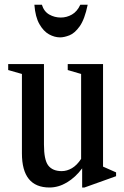

<svg xmlns="http://www.w3.org/2000/svg" viewBox="-20 -802 537 832"><path d="M194.5 10.5Q75 10.5 75 -137.5V-481.5L15.5 -498.5V-524.5H170.5V-175.5Q170.5 -109 189.2 -84.8Q208 -60.5 247.5 -60.5Q270 -60.5 291.8 -73.2Q313.5 -86 331.5 -113.5V-481.5L273.5 -498.5V-524.5H426.5V-80L483 -55V-38.5L346 10.5H336V-72.5Q307 -33.5 270.2 -11.5Q233.5 10.5 194.5 10.5ZM240.5 -640Q216.5 -640 192.5 -653.2Q168.5 -666.5 150.8 -697.5Q133 -728.5 129 -781.5H161.5Q170.5 -752 193.5 -739Q216.5 -726 243.5 -726Q269 -726 291.8 -739Q314.5 -752 328 -781.5H360Q347 -718.5 325.5 -688.2Q304 -658 281 -649Q258 -640 240.5 -640Z"/></svg>

Font: Libre Caslon Condensed Medium
Style: Regular
Weight: 500
Designer: Pablo Impallari, Rodrigo Fuenzalida, Katja Schimmel, Ertekin Erdin
Foundry: Pablo Impallari, Rodrigo Fuenzalida
Version: Version 2.000; ttfautohint (v1.8.4.7-5d5b);gftools[0.9.33]